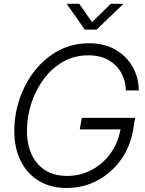

<svg xmlns="http://www.w3.org/2000/svg" viewBox="-20 -963 752 995"><path d="M325.2 11.2Q241.7 11.2 180.9 -25.9Q120.1 -63 87.2 -129.4Q54.2 -195.8 54.2 -284.2Q54.2 -369.6 81.8 -450.9Q109.4 -532.2 160.6 -597.2Q211.9 -662.1 283 -700.4Q354 -738.8 440.9 -738.8Q521.5 -738.8 579.1 -705.1Q636.7 -671.4 667.7 -616Q698.7 -560.5 699.2 -494.6H632.3Q631.3 -543.9 608.6 -585.2Q585.9 -626.5 543 -651.4Q500 -676.3 438.5 -676.3Q365.2 -676.3 306.4 -642.6Q247.6 -608.9 205.8 -552.2Q164.1 -495.6 141.8 -426Q119.6 -356.4 119.6 -285.2Q119.6 -178.7 174.3 -115Q229 -51.3 328.1 -51.3Q395 -51.3 453.1 -81.5Q511.2 -111.8 551.3 -166Q591.3 -220.2 604.5 -292.5H393.6L403.8 -352.1H680.2L669.9 -290Q654.8 -201.7 605.7 -133.8Q556.6 -65.9 483.9 -27.3Q411.1 11.2 325.2 11.2ZM390.6 -943.4 457 -848.1 554.2 -943.4H619.6V-942.9L480.5 -809.6H419.4L325.7 -942.9V-943.4Z"/></svg>

Font: Inter Display Light
Style: Italic
Weight: 300
Italic angle: -9.39999°
Designer: Rasmus Andersson
Foundry: rsms
Version: Version 4.000;git-a52131595